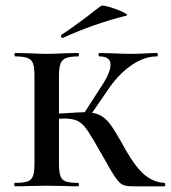

<svg xmlns="http://www.w3.org/2000/svg" viewBox="-20 -654 600 674"><path d="M339 -109Q304 -171 287.5 -195.5Q271 -220 253.5 -229Q236 -238 205 -238Q196 -238 162 -236L161 -254Q189 -256 199 -256Q261 -260 274 -260Q310 -260 330.5 -250Q351 -240 369 -215Q387 -190 421 -128Q458 -64 489 -39Q520 -14 557 -12Q560 -12 560 -6Q560 0 557 0H447Q422 0 410.5 -5.5Q399 -11 384.5 -32Q370 -53 339 -109ZM32 -12Q62 -12 76.5 -17Q91 -22 96 -36.5Q101 -51 101 -81V-387Q101 -417 96 -431Q91 -445 76.5 -450.5Q62 -456 33 -456Q31 -456 31 -462Q31 -468 33 -468L81 -467Q121 -465 143 -465Q169 -465 209 -467L255 -468Q257 -468 257 -462Q257 -456 255 -456Q226 -456 211.5 -450Q197 -444 192 -429.5Q187 -415 187 -385V-81Q187 -51 192 -36.5Q197 -22 211 -17Q225 -12 255 -12Q257 -12 257 -6Q257 0 255 0Q225 0 208 -1L143 -2L81 -1Q63 0 32 0Q30 0 30 -6Q30 -12 32 -12ZM269 -247 336 -351Q368 -399 368 -427Q368 -456 329 -456Q326 -456 326 -462Q326 -468 329 -468L370 -467Q410 -465 443 -465Q468 -465 500 -467L531 -468Q534 -468 534 -462Q534 -456 531 -456Q488 -456 444.5 -427Q401 -398 366 -349L291 -240ZM200 -521Q196 -521 194.5 -525.5Q193 -530 196 -532Q229 -553 290 -599Q304 -611 334 -633Q339 -637 366 -629Q393 -621 413 -611Q433 -601 423 -599Q305 -569 201 -521Z"/></svg>

Font: Cormorant Unicase SemiBold
Style: Regular
Weight: 600
Designer: Christian Thalmann (Catharsis Fonts)
Foundry: Catharsis Fonts
Version: Version 4.000